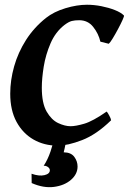

<svg xmlns="http://www.w3.org/2000/svg" viewBox="-20 -599 540 805"><path d="M499.5 -534.2Q501.5 -532.2 494.1 -515.9Q486.8 -499.5 475.3 -478Q463.9 -456.5 452.9 -438.5Q441.9 -420.4 436 -415.5L400.9 -424.3Q393.1 -458 370.8 -486.1Q348.6 -514.2 312 -514.2Q293.9 -514.2 281 -511Q268.1 -507.8 250 -494.1Q212.4 -464.8 191.9 -417.2Q171.4 -369.6 163.3 -319.6Q155.3 -269.5 155.3 -231.4Q155.3 -166.5 175.5 -131.3Q195.8 -96.2 223.9 -83Q252 -69.8 275.9 -69.8Q297.4 -69.8 333.3 -80.3Q369.1 -90.8 427.2 -131.3Q431.2 -127.4 438.2 -114.3Q445.3 -101.1 445.8 -94.7Q384.3 -34.7 324 -11.5Q263.7 11.7 221.7 11.7Q165.5 11.7 120.6 -13.9Q75.7 -39.6 49.3 -88.1Q22.9 -136.7 22.9 -206.1Q22.9 -262.7 39.3 -320.8Q55.7 -378.9 89.1 -431.4Q122.6 -483.9 172.9 -523.9Q205.6 -549.8 254.2 -564.5Q302.7 -579.1 344.7 -579.1Q374.5 -579.1 405.3 -573Q436 -566.9 461.4 -556.9Q486.8 -546.9 499.5 -534.2ZM305.2 99.1Q305.2 130.9 277.8 154.8Q250.5 178.7 206.5 184.6Q162.6 190.4 112.8 168.5L112.3 129.4Q144 140.6 166.5 135.3Q189 129.9 189 114.7Q189 106.9 180.7 101.1Q172.4 95.2 163.1 96.2Q180.2 70.3 191.9 35.9Q203.6 1.5 207.5 -22.9L259.3 -22.5Q259.3 -16.6 256.3 -2.4Q253.4 11.7 250.7 24.4Q248 37.1 247.1 39.6Q277.8 40 291.5 58.6Q305.2 77.1 305.2 99.1Z"/></svg>

Font: Dai Banna SIL
Style: Bold Italic
Weight: 700
Italic angle: -11°
Designer: Victor Gaultney
Foundry: SIL International
Version: Version 4.000